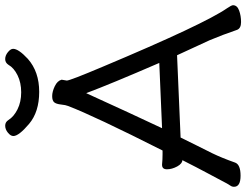

<svg xmlns="http://www.w3.org/2000/svg" viewBox="-132 -814 954 744"><g transform="rotate(-90 345.0 -442.0)"><path d="M527.8 -868.2Q527.8 -847.2 488.8 -811Q439 -767.1 361.1 -767.1Q283.2 -767.1 236.6 -806.6Q189.9 -846.2 189.9 -867.2Q189.9 -877.9 202.9 -888.4Q215.8 -898.9 230 -898.9Q244.1 -898.9 252 -886.2Q265.1 -865.2 293.5 -851.1Q321.8 -836.9 359.4 -836.9Q397 -836.9 425.5 -851.1Q454.1 -865.2 465.8 -886.2Q474.1 -898.9 488 -898.9Q502 -898.9 514.9 -888.4Q527.8 -877.9 527.8 -868.2ZM408.2 -680.2 404.8 -660.2Q404.8 -647.9 458 -522Q624 -127 685.1 -39.1Q696.8 -22 696.8 -16.1Q696.8 0 676.3 7.6Q655.8 15.1 631.3 15.1Q606.9 15.1 601.1 -1Q582 -57.1 561 -106.9L502.9 -232.9L184.1 -219.2Q168.9 -188 152.8 -155.8L123 -96.2Q105 -59.1 86.9 -7.8Q79.1 13.2 36.1 13.2Q-6.8 13.2 -6.8 -12.2Q-6.8 -20 -2.4 -26.1Q2 -32.2 5.9 -39.6Q9.8 -46.9 19.3 -64.9Q28.8 -83 48.3 -119.4Q67.9 -155.8 96.2 -211.9H99.1Q83 -211.9 72 -232.4Q61 -252.9 61 -272Q61 -291 78.1 -291H80.1Q98.1 -289.1 119.1 -289.1H133.8Q268.1 -555.2 306.2 -654.8Q310.1 -664.1 312 -682.6Q314 -701.2 320.6 -709Q327.1 -716.8 344.5 -716.8Q361.8 -716.8 382.8 -706.8Q403.8 -696.8 408.2 -680.2ZM473.1 -301.8Q391.1 -491.2 356 -585Q277.8 -413.1 220.2 -291Z"/></g></svg>

Font: LXGW WenKai Screen
Style: Regular
Weight: 400
Designer: LXGW / Fontworks Inc.
Foundry: LXGW / Fontworks Inc.
Version: Version 1.510;January 18,2025